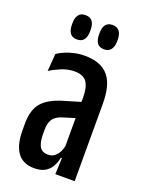

<svg xmlns="http://www.w3.org/2000/svg" viewBox="-131 -732 603 802"><g transform="rotate(20 171.0 -331.0)"><path d="M216 0 219.5 -86H215.5V-300.5V-340.5Q215.5 -387 199.8 -409Q184 -431 146 -431Q117 -431 89.2 -419.8Q61.5 -408.5 38.5 -394L44.5 -472Q58.5 -481.5 76.8 -489.2Q95 -497 116.8 -502Q138.5 -507 163 -507Q200 -507 226.5 -496.8Q253 -486.5 269.8 -466.2Q286.5 -446 294.2 -415.2Q302 -384.5 302 -344V0ZM124 7Q73.5 7 49 -27Q24.5 -61 24.5 -125.5V-155Q24.5 -216 52 -248.2Q79.5 -280.5 142 -299L226 -324L235 -255L163.5 -233Q135 -224.5 122.8 -207.2Q110.5 -190 110.5 -159.5V-139Q110.5 -104 121.2 -85Q132 -66 159 -66Q175.5 -66 187.2 -74.8Q199 -83.5 206.5 -98.5Q214 -113.5 217 -133L227.5 -72.5H214.5Q210 -50 199.8 -32Q189.5 -14 171.2 -3.5Q153 7 124 7ZM108 -559.5Q87 -559.5 77.2 -573Q67.5 -586.5 67.5 -611V-616.5Q67.5 -641 77.2 -654.2Q87 -667.5 108 -667.5Q129 -667.5 138.8 -654.2Q148.5 -641 148.5 -616.5V-611Q148.5 -586.5 138.8 -573Q129 -559.5 108 -559.5ZM228.5 -559.5Q207 -559.5 197.5 -573.2Q188 -587 188 -611V-616.5Q188 -640.5 197.5 -654Q207 -667.5 228.5 -667.5Q249 -667.5 259 -654Q269 -640.5 269 -616.5V-611Q269 -587 259 -573.2Q249 -559.5 228.5 -559.5Z"/></g></svg>

Font: Anek Latin Condensed Medium
Style: Regular
Weight: 500
Width: 3
Designer: Yesha Goshar
Foundry: Ek Type
Version: Version 1.003